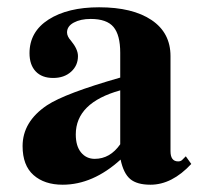

<svg xmlns="http://www.w3.org/2000/svg" viewBox="-20 -493 557 527"><path d="M490 -64 505 -43Q452 14 393 14Q356 14 337.5 -1.5Q319 -17 311 -55Q235 14 152 14Q102 14 72 -12.5Q42 -39 42 -92Q42 -159 109 -204Q159 -237 310 -280V-348Q310 -397 291.5 -419Q273 -441 229 -441Q201 -441 182.5 -431Q164 -421 164 -404Q164 -393 175 -381Q194 -358 194 -339Q194 -313 175 -296Q156 -279 126 -279Q95 -279 78 -297Q61 -315 61 -347Q61 -406 113.5 -439.5Q166 -473 252 -473Q344 -473 396 -438Q448 -403 448 -339V-78Q448 -50 469 -50Q476 -50 480 -54ZM310 -97V-245Q188 -211 188 -124Q188 -92 202.5 -74.5Q217 -57 240 -57Q282 -57 310 -97Z"/></svg>

Font: STIX
Style: Bold
Weight: 700
Designer: MicroPress Inc., with final additions and corrections provided by Coen Hoffman, Elsevier (retired)
Version: Version 1.1.1